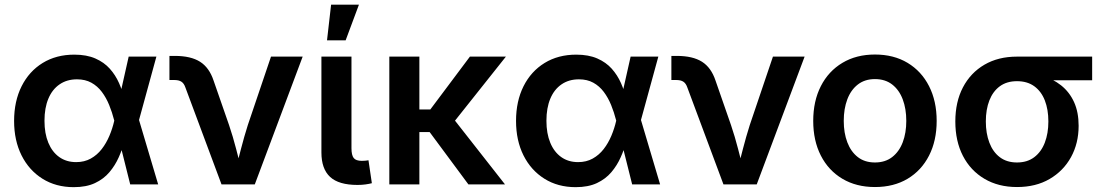

<svg xmlns="http://www.w3.org/2000/svg" viewBox="-20 -773 4619 805"><path d="M289.1 11.7Q214.4 11.7 158 -23.7Q101.6 -59.1 70.3 -121.6Q39.1 -184.1 39.1 -266.1Q39.1 -348.6 70.6 -411.4Q102.1 -474.1 158.9 -509Q215.8 -543.9 291.5 -543.9Q343.3 -543.9 379.9 -527.8Q416.5 -511.7 440.4 -484.9Q464.4 -458 479 -424.8Q493.7 -391.6 502 -357.4H539.6L562 -272.9L643.1 0H525.9L458.5 -269.5Q450.2 -302.2 437.7 -332.8Q425.3 -363.3 407 -387.7Q388.7 -412.1 363 -426.3Q337.4 -440.4 302.7 -440.4Q260.7 -440.4 230 -419.4Q199.2 -398.4 182.9 -359.6Q166.5 -320.8 166.5 -266.6Q166.5 -213.4 182.6 -174.6Q198.7 -135.7 228.5 -114.5Q258.3 -93.3 299.3 -93.3Q334 -93.3 360.6 -108.2Q387.2 -123 406.5 -147.9Q425.8 -172.9 438.7 -203.6Q451.7 -234.4 459 -266.6L519.5 -535.6H635.7L562 -266.6L539.1 -182.1H502.4Q493.2 -147.9 478 -113.8Q462.9 -79.6 438.7 -51Q414.6 -22.5 378.2 -5.4Q341.8 11.7 289.1 11.7Z M908.7 0 757.3 -406.2Q751.5 -423.3 740.7 -430.4Q730 -437.5 711.4 -437.5H690.4V-538.6H713.4Q779.8 -538.6 818.6 -514.2Q857.4 -489.7 875.5 -435.1L940.4 -248.5Q957 -199.2 969.7 -149.9Q982.4 -100.6 995.6 -49.8H964.8Q978 -100.6 990.7 -149.9Q1003.4 -199.2 1019 -248.5L1116.2 -535.6H1249L1048.3 0Z M1479 2.4Q1400.4 2.4 1364 -31.2Q1327.6 -64.9 1327.6 -133.8V-535.6H1453.6V-151.9Q1453.6 -122.6 1462.9 -110.6Q1472.2 -98.6 1497.1 -98.6Q1506.8 -98.6 1513.4 -99.4Q1520 -100.1 1524.9 -101.1L1539.1 -4.9Q1528.3 -2 1512.7 0.2Q1497.1 2.4 1479 2.4ZM1351.1 -604 1368.2 -753.4H1484.9L1429.2 -604Z M1738.3 -535.6V0H1612.3V-535.6ZM2101.1 -535.6 1849.6 -219.2H1704.6L1702.1 -314H1784.2L1950.2 -535.6ZM1943.8 0 1777.8 -224.1 1866.7 -293.9 2097.2 0Z M2393.6 11.7Q2318.8 11.7 2262.5 -23.7Q2206.1 -59.1 2174.8 -121.6Q2143.6 -184.1 2143.6 -266.1Q2143.6 -348.6 2175 -411.4Q2206.5 -474.1 2263.4 -509Q2320.3 -543.9 2396 -543.9Q2447.8 -543.9 2484.4 -527.8Q2521 -511.7 2544.9 -484.9Q2568.8 -458 2583.5 -424.8Q2598.1 -391.6 2606.4 -357.4H2644L2666.5 -272.9L2747.6 0H2630.4L2563 -269.5Q2554.7 -302.2 2542.2 -332.8Q2529.8 -363.3 2511.5 -387.7Q2493.2 -412.1 2467.5 -426.3Q2441.9 -440.4 2407.2 -440.4Q2365.2 -440.4 2334.5 -419.4Q2303.7 -398.4 2287.4 -359.6Q2271 -320.8 2271 -266.6Q2271 -213.4 2287.1 -174.6Q2303.2 -135.7 2333 -114.5Q2362.8 -93.3 2403.8 -93.3Q2438.5 -93.3 2465.1 -108.2Q2491.7 -123 2511 -147.9Q2530.3 -172.9 2543.2 -203.6Q2556.2 -234.4 2563.5 -266.6L2624 -535.6H2740.2L2666.5 -266.6L2643.6 -182.1H2606.9Q2597.7 -147.9 2582.5 -113.8Q2567.4 -79.6 2543.2 -51Q2519 -22.5 2482.7 -5.4Q2446.3 11.7 2393.6 11.7Z M3013.2 0 2861.8 -406.2Q2856 -423.3 2845.2 -430.4Q2834.5 -437.5 2815.9 -437.5H2794.9V-538.6H2817.9Q2884.3 -538.6 2923.1 -514.2Q2961.9 -489.7 2980 -435.1L3044.9 -248.5Q3061.5 -199.2 3074.2 -149.9Q3086.9 -100.6 3100.1 -49.8H3069.3Q3082.5 -100.6 3095.2 -149.9Q3107.9 -199.2 3123.5 -248.5L3220.7 -535.6H3353.5L3152.8 0Z M3648.4 11.2Q3570.3 11.2 3512 -23.4Q3453.6 -58.1 3421.6 -120.6Q3389.6 -183.1 3389.6 -266.1Q3389.6 -349.1 3421.6 -411.9Q3453.6 -474.6 3512 -509.5Q3570.3 -544.4 3648.4 -544.4Q3727.1 -544.4 3785.2 -509.5Q3843.3 -474.6 3875.2 -411.9Q3907.2 -349.1 3907.2 -266.1Q3907.2 -183.1 3875.2 -120.6Q3843.3 -58.1 3785.2 -23.4Q3727.1 11.2 3648.4 11.2ZM3648.4 -91.8Q3691.4 -91.8 3720.7 -114.5Q3750 -137.2 3764.9 -176.5Q3779.8 -215.8 3779.8 -266.1Q3779.8 -316.9 3764.9 -356.4Q3750 -396 3720.7 -418.7Q3691.4 -441.4 3648.4 -441.4Q3606 -441.4 3576.7 -418.7Q3547.4 -396 3532.5 -356.4Q3517.6 -316.9 3517.6 -266.1Q3517.6 -215.8 3532.5 -176.5Q3547.4 -137.2 3576.4 -114.5Q3605.5 -91.8 3648.4 -91.8Z M4244.1 11.2Q4166 11.2 4107.7 -23.2Q4049.3 -57.6 4017.3 -119.4Q3985.4 -181.2 3985.4 -263.7Q3985.4 -345.7 4017.3 -406.7Q4049.3 -467.8 4107.4 -501.7Q4165.5 -535.6 4243.7 -535.6H4559.1V-436.5H4331.1L4243.7 -432.6Q4201.2 -432.6 4172.1 -411.4Q4143.1 -390.1 4128.2 -352.1Q4113.3 -314 4113.3 -263.7Q4113.3 -213.9 4128.2 -174.8Q4143.1 -135.7 4172.1 -113.8Q4201.2 -91.8 4244.1 -91.8Q4287.1 -91.8 4316.4 -114Q4345.7 -136.2 4360.6 -175Q4375.5 -213.9 4375.5 -263.7Q4375.5 -314 4360.6 -352.1Q4345.7 -390.1 4316.4 -411.4Q4287.1 -432.6 4244.1 -432.6V-469.7Q4299.8 -469.7 4346.9 -456.3Q4394 -442.9 4429 -415Q4463.9 -387.2 4483.2 -345Q4502.4 -302.7 4502.4 -245.6Q4502.4 -172.4 4470.5 -114.3Q4438.5 -56.2 4380.6 -22.5Q4322.8 11.2 4244.1 11.2Z"/></svg>

Font: Inter 20pt SemiBold
Style: Regular
Weight: 600
Version: Version 4.001;git-66647c0bb